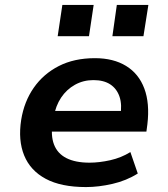

<svg xmlns="http://www.w3.org/2000/svg" viewBox="-20 -749 682 779"><path d="M329 10Q228 10 165.5 -23.5Q103 -57 78 -118.5Q53 -180 66 -263Q78 -337 117 -393Q156 -449 218.5 -481Q281 -513 365 -513Q440 -513 491.5 -481.5Q543 -450 565.5 -390Q588 -330 578 -245L574 -215H167L179 -299H486L468 -277Q476 -324 465 -356.5Q454 -389 427.5 -406.5Q401 -424 359 -424Q318 -424 284 -405Q250 -386 228 -353Q206 -320 198 -275L194 -254Q185 -200 199 -163Q213 -126 249.5 -107.5Q286 -89 343 -89Q383 -89 427.5 -99Q472 -109 509 -132L539 -45Q493 -16 436.5 -3Q380 10 329 10ZM436 -602 454 -729H582L562 -602ZM214 -602 233 -729H360L341 -602Z"/></svg>

Font: Nunito Sans 6pt
Style: Bold Italic
Weight: 700
Italic angle: -9°
Version: Version 3.101;gftools[0.9.27]